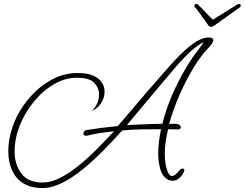

<svg xmlns="http://www.w3.org/2000/svg" viewBox="-20 -850 1240 973"><path d="M196 103Q135 103 96.5 78Q58 53 40 10.5Q22 -32 22 -84Q22 -164 61 -250Q90 -312 138 -364.5Q186 -417 246 -448.5Q306 -480 372 -480Q423 -480 453 -466.5Q483 -453 496.5 -431.5Q510 -410 510 -386Q510 -353 490 -324Q470 -295 441 -287Q440 -286 438 -286Q437 -285 434 -285Q436 -285 438 -286Q439 -286 439 -286L441 -287Q455 -293 468.5 -318Q482 -343 482 -372Q482 -404 458 -430Q434 -456 369 -456Q311 -456 256.5 -425Q202 -394 158.5 -343Q115 -292 88 -233Q54 -156 54 -83Q54 -17 88 29Q122 75 196 75Q239 75 285.5 51Q332 27 379.5 -11.5Q427 -50 472.5 -96Q518 -142 558 -185Q520 -181 485.5 -175.5Q451 -170 419 -162H415Q403 -162 403 -174Q403 -179 407 -184.5Q411 -190 418 -191Q491 -203 577 -211Q741 -405 839 -515Q937 -625 995 -650Q1018 -660 1039 -660Q1061 -660 1061 -646Q1061 -632 1034 -605Q998 -568 960.5 -506Q923 -444 890.5 -370.5Q858 -297 837 -222Q851 -222 860 -222.5Q869 -223 876 -222Q886 -221 891 -216Q896 -211 896 -206Q896 -194 881 -194Q871 -194 858.5 -194.5Q846 -195 832 -195Q815 -127 815 -70Q815 -56 816 -43Q817 -30 819 -18Q824 6 831.5 24Q839 42 852 42Q867 42 890 13Q898 4 905 4Q910 4 913 8.5Q916 13 912 21Q890 66 853 66Q833 66 814.5 48Q796 30 788 -10Q782 -39 782 -73Q782 -101 785.5 -131.5Q789 -162 796 -195Q755 -195 703.5 -194.5Q652 -194 600 -189Q599 -187 596 -184.5Q593 -182 591 -180Q551 -135 502 -85.5Q453 -36 400.5 7Q348 50 295.5 76.5Q243 103 196 103ZM623 -216Q672 -219 719 -220.5Q766 -222 803 -223Q821 -296 852 -367.5Q883 -439 919 -500Q955 -561 987 -600Q990 -604 996 -612.5Q1002 -621 1007.5 -628.5Q1013 -636 1011 -635Q957 -612 864.5 -503.5Q772 -395 623 -216ZM1050 -714Q1041 -714 1037 -720Q1027 -734 1014 -752Q1001 -770 989.5 -786.5Q978 -803 971 -810Q965 -817 965 -821Q965 -830 976 -830Q980 -830 983 -827Q998 -813 1019.5 -790Q1041 -767 1059 -750Q1086 -767 1118.5 -787.5Q1151 -808 1172 -821Q1182 -827 1185.5 -828.5Q1189 -830 1192 -830Q1200 -830 1200 -822Q1200 -815 1193 -811L1064 -719Q1057 -714 1050 -714Z"/></svg>

Font: Ms Madi
Style: Regular
Weight: 400
Designer: Robert E. Leuschke
Foundry: Robert E. Leuschke
Version: Version 1.010; ttfautohint (v1.8.3)